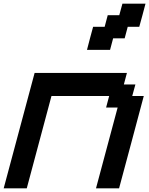

<svg xmlns="http://www.w3.org/2000/svg" viewBox="-20 -1020 808 1040"><path d="M500 0H625Q647.5 -83 692.1 -250Q736.8 -417 758.8 -500H696.3L713.4 -562.5H650.9L667.5 -625H167.5Q139.6 -520.5 83.7 -312.3Q27.8 -104 0 0H125Q147 -83 191.9 -250Q236.8 -417 258.8 -500H571.3L554.7 -437.5H617.2ZM451.2 -750H576.2L592.8 -812.5H655.3L671.9 -875H734.4Q740.2 -895.5 751.5 -937.3Q762.7 -979 768.1 -1000H643.1L626 -937.5H563.5L546.9 -875H484.4Q478.5 -854 467.5 -812.5Q456.5 -771 451.2 -750Z"/></svg>

Font: Faithful 32x
Style: Oblique
Weight: 400
Foundry: Faithful Resource Pack
Version: Version 1.0; January 27, 2023